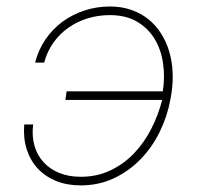

<svg xmlns="http://www.w3.org/2000/svg" viewBox="-20 -558 627 588"><path d="M316.4 -511.7Q281.2 -511.7 249 -502Q216.8 -492.2 190.2 -473.6Q163.6 -455.1 144 -428Q124.5 -400.9 115.2 -366.2H87.4Q97.7 -405.8 119.4 -437.5Q141.1 -469.2 171.4 -491.5Q201.7 -513.7 238.8 -525.9Q275.9 -538.1 316.4 -538.1Q353 -538.1 382.6 -527.6Q412.1 -517.1 434.8 -498.8Q457.5 -480.5 473.4 -455.3Q489.3 -430.2 498 -400.9Q506.8 -371.6 508.5 -339.4Q510.3 -307.1 505.4 -274.4L502 -253.9Q492.7 -202.6 469.5 -155Q446.3 -107.4 410.9 -70.8Q375.5 -34.2 329.1 -12.2Q282.7 9.8 227.1 9.8Q185.1 9.8 151.6 -3.9Q118.2 -17.6 95.5 -42Q72.8 -66.4 61.8 -100.8Q50.8 -135.3 54.2 -176.8H81.5Q77.1 -140.6 85.7 -111.3Q94.2 -82 113.8 -60.8Q133.3 -39.6 162.1 -28.1Q190.9 -16.6 227.1 -16.6Q277.3 -16.6 318.6 -36.4Q359.9 -56.2 391.1 -89.1Q422.4 -122.1 443.8 -164.6Q465.3 -207 476.6 -252H180.2L184.1 -278.3H478.5Q485.4 -321.3 479.5 -363.3Q473.6 -405.3 453.9 -438.2Q434.1 -471.2 399.9 -491.5Q365.7 -511.7 316.4 -511.7Z"/></svg>

Font: Roboto Mono Thin
Style: Italic
Weight: 250
Designer: Google
Version: Version 2.000985; 2015; ttfautohint (v1.3)